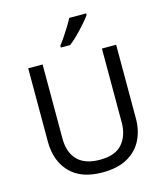

<svg xmlns="http://www.w3.org/2000/svg" viewBox="-135 -1047 1002 1160"><g transform="rotate(-15 365.5 -467.0)"><path d="M640 -252Q640 -178 610 -118.5Q580 -59 518.5 -24.5Q457 10 362 10Q229 10 159.5 -62.5Q90 -135 90 -254V-714H180V-251Q180 -164 226.5 -116Q273 -68 367 -68Q464 -68 507.5 -119.5Q551 -171 551 -252V-714H640ZM514 -934Q502 -916 477 -887.5Q452 -859 423.5 -830.5Q395 -802 371 -784H313V-796Q328 -815 345.5 -841Q363 -867 380 -894.5Q397 -922 408 -944H514Z"/></g></svg>

Font: Noto Sans Batak
Style: Regular
Weight: 400
Designer: Monotype Design Team
Foundry: Monotype Imaging Inc.
Version: Version 2.002; ttfautohint (v1.8.4.7-5d5b)